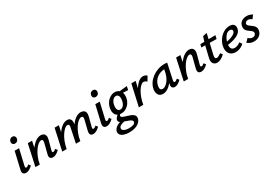

<svg xmlns="http://www.w3.org/2000/svg" viewBox="61 -1812 4685 3268"><g transform="rotate(-30 2404.0 -178.0)"><path d="M108 6Q85 6 68.5 -3.5Q52 -13 46 -33.5Q40 -54 48 -87L125 -418H212L141 -111Q137 -93 139.5 -82Q142 -71 156 -71Q167 -71 179 -78Q191 -85 209 -100L239 -63Q205 -29 172 -11.5Q139 6 108 6ZM194 -520Q174 -520 160.5 -529Q147 -538 141.5 -554Q136 -570 140 -589Q145 -613 163 -629Q181 -645 207 -645Q227 -645 240.5 -635.5Q254 -626 259.5 -610Q265 -594 261 -574Q256 -549 238 -534.5Q220 -520 194 -520Z M637 6Q615 6 598.5 -3Q582 -12 576.5 -32.5Q571 -53 579 -85L630 -286Q636 -312 631 -329.5Q626 -347 602 -347Q576 -347 542 -320.5Q508 -294 475.5 -246.5Q443 -199 416.5 -136Q390 -73 379 0H316Q340 -103 376 -182Q412 -261 456.5 -315Q501 -369 547.5 -397Q594 -425 639 -425Q671 -425 693.5 -410.5Q716 -396 723.5 -365.5Q731 -335 718 -287L670 -111Q665 -93 668 -82Q671 -71 685 -71Q696 -71 708 -78Q720 -85 738 -100L768 -63Q734 -29 701 -11.5Q668 6 637 6ZM292 0 383 -418H467L378 0Z M1429 6Q1407 6 1391 -3Q1375 -12 1369.5 -32.5Q1364 -53 1371 -85L1420 -286Q1426 -311 1421 -329Q1416 -347 1390 -347Q1364 -347 1332 -322Q1300 -297 1268.5 -251Q1237 -205 1211.5 -141Q1186 -77 1175 0H1113Q1135 -105 1170 -185Q1205 -265 1247 -318Q1289 -371 1334.5 -398Q1380 -425 1422 -425Q1453 -425 1478 -412Q1503 -399 1512 -368.5Q1521 -338 1508 -287L1462 -111Q1458 -93 1460.5 -82Q1463 -71 1477 -71Q1488 -71 1500 -78Q1512 -85 1530 -100L1560 -63Q1526 -29 1493 -11.5Q1460 6 1429 6ZM819 0 910 -418H994L905 0ZM851 0Q871 -94 903 -172Q935 -250 976 -306.5Q1017 -363 1063.5 -394Q1110 -425 1158 -425Q1207 -425 1225.5 -388Q1244 -351 1229 -289L1161 0H1088L1148 -287Q1155 -313 1149 -330Q1143 -347 1118 -347Q1094 -347 1063.5 -321.5Q1033 -296 1001.5 -249.5Q970 -203 944.5 -139.5Q919 -76 906 0Z M1693 6Q1670 6 1653.5 -3.5Q1637 -13 1631 -33.5Q1625 -54 1633 -87L1710 -418H1797L1726 -111Q1722 -93 1724.5 -82Q1727 -71 1741 -71Q1752 -71 1764 -78Q1776 -85 1794 -100L1824 -63Q1790 -29 1757 -11.5Q1724 6 1693 6ZM1779 -520Q1759 -520 1745.5 -529Q1732 -538 1726.5 -554Q1721 -570 1725 -589Q1730 -613 1748 -629Q1766 -645 1792 -645Q1812 -645 1825.5 -635.5Q1839 -626 1844.5 -610Q1850 -594 1846 -574Q1841 -549 1823 -534.5Q1805 -520 1779 -520Z M1976 289Q1917 289 1872.5 274Q1828 259 1807 231Q1786 203 1794 166Q1803 127 1844.5 94Q1886 61 1979 39L1999 81Q1947 91 1917 107Q1887 123 1880 148Q1872 184 1908 204Q1944 224 2009 224Q2062 224 2092.5 211.5Q2123 199 2128 174Q2133 153 2117.5 139Q2102 125 2076 114.5Q2050 104 2020 94Q1995 86 1971.5 77.5Q1948 69 1929 58.5Q1910 48 1900.5 33.5Q1891 19 1895 0Q1899 -20 1912.5 -37Q1926 -54 1944 -69Q1962 -84 1979 -95L2010 -74Q2005 -72 1997.5 -66Q1990 -60 1984 -52.5Q1978 -45 1976 -35Q1973 -20 1986 -9.5Q1999 1 2022 9Q2045 17 2073 25Q2101 34 2129 43.5Q2157 53 2179 67.5Q2201 82 2212 102.5Q2223 123 2217 152Q2208 195 2175.5 225.5Q2143 256 2092 272.5Q2041 289 1976 289ZM2015 -59Q1963 -59 1932.5 -83.5Q1902 -108 1892 -149Q1882 -190 1892 -237Q1907 -301 1939 -343.5Q1971 -386 2012.5 -408Q2054 -430 2096 -430Q2138 -430 2170.5 -408Q2203 -386 2217.5 -343.5Q2232 -301 2220 -238Q2213 -196 2185.5 -155Q2158 -114 2115 -86.5Q2072 -59 2015 -59ZM2035 -125Q2071 -125 2099 -157Q2127 -189 2136 -247Q2145 -302 2130 -333Q2115 -364 2081 -364Q2046 -364 2017.5 -331Q1989 -298 1979 -241Q1970 -186 1985.5 -155.5Q2001 -125 2035 -125ZM2314 -346 2159 -354 2156 -399 2329 -417Z M2367 0Q2395 -131 2440.5 -226Q2486 -321 2540 -373Q2594 -425 2646 -425Q2665 -425 2688 -417.5Q2711 -410 2723 -393L2671 -306Q2659 -320 2640 -328Q2621 -336 2607 -336Q2585 -336 2556.5 -312Q2528 -288 2500 -244Q2472 -200 2448.5 -138Q2425 -76 2412 0ZM2325 0 2419 -418H2503L2409 0Z M2799 8Q2736 8 2710 -38Q2684 -84 2697 -149Q2708 -204 2741 -253.5Q2774 -303 2824.5 -341Q2875 -379 2937.5 -401Q3000 -423 3070 -423Q3088 -423 3100 -421.5Q3112 -420 3123 -418L3057 -111Q3049 -69 3073 -69Q3084 -69 3098.5 -77.5Q3113 -86 3129 -100L3158 -62Q3122 -27 3092.5 -10.5Q3063 6 3034 6Q3012 6 2996 -3Q2980 -12 2974.5 -32Q2969 -52 2976 -85L3011 -243L3059 -277Q3044 -215 3017 -162.5Q2990 -110 2954.5 -71.5Q2919 -33 2879 -12.5Q2839 8 2799 8ZM2835 -69Q2862 -69 2889 -86.5Q2916 -104 2940 -133.5Q2964 -163 2982 -200.5Q3000 -238 3009 -278L3030 -381L3077 -344Q3069 -346 3060 -346.5Q3051 -347 3042 -347Q2991 -347 2948 -332.5Q2905 -318 2872.5 -292Q2840 -266 2818.5 -229.5Q2797 -193 2789 -149Q2782 -105 2796 -87Q2810 -69 2835 -69Z M3552 6Q3530 6 3513.5 -3Q3497 -12 3491.5 -32.5Q3486 -53 3494 -85L3545 -286Q3551 -312 3546 -329.5Q3541 -347 3517 -347Q3491 -347 3457 -320.5Q3423 -294 3390.5 -246.5Q3358 -199 3331.5 -136Q3305 -73 3294 0H3231Q3255 -103 3291 -182Q3327 -261 3371.5 -315Q3416 -369 3462.5 -397Q3509 -425 3554 -425Q3586 -425 3608.5 -410.5Q3631 -396 3638.5 -365.5Q3646 -335 3633 -287L3585 -111Q3580 -93 3583 -82Q3586 -71 3600 -71Q3611 -71 3623 -78Q3635 -85 3653 -100L3683 -63Q3649 -29 3616 -11.5Q3583 6 3552 6ZM3207 0 3298 -418H3382L3293 0Z M3863 9Q3815 9 3789 -27Q3763 -63 3778 -128L3839 -383L3879 -504L3958 -520L3869 -138Q3860 -100 3868 -82.5Q3876 -65 3896 -65Q3912 -65 3934.5 -76Q3957 -87 3983 -106L4015 -69Q3977 -30 3937.5 -10.5Q3898 9 3863 9ZM3755 -351 3769 -408 4068 -414 4052 -346Z M4227 11Q4173 11 4136.5 -14Q4100 -39 4086.5 -85Q4073 -131 4086 -192Q4100 -255 4139 -309.5Q4178 -364 4233.5 -397Q4289 -430 4352 -430Q4394 -430 4417.5 -415Q4441 -400 4448.5 -374.5Q4456 -349 4449 -320Q4438 -269 4395 -237Q4352 -205 4290 -187Q4228 -169 4158 -161L4162 -216Q4218 -225 4261.5 -239.5Q4305 -254 4332.5 -273.5Q4360 -293 4365 -315Q4368 -324 4366 -335.5Q4364 -347 4353.5 -356Q4343 -365 4321 -365Q4284 -365 4255.5 -340.5Q4227 -316 4207 -278Q4187 -240 4178 -198Q4168 -157 4171.5 -125.5Q4175 -94 4194 -77Q4213 -60 4246 -60Q4270 -60 4300.5 -70.5Q4331 -81 4359 -104L4391 -56Q4368 -35 4341 -20Q4314 -5 4285.5 3Q4257 11 4227 11Z M4587 10Q4543 10 4510 -5.5Q4477 -21 4458 -38L4518 -99Q4531 -85 4553 -73Q4575 -61 4601 -61Q4627 -61 4643.5 -75.5Q4660 -90 4664 -109Q4669 -131 4655 -147Q4641 -163 4618 -178.5Q4595 -194 4573 -212.5Q4551 -231 4540 -257.5Q4529 -284 4537 -324Q4547 -374 4589 -402Q4631 -430 4687 -430Q4723 -430 4751 -420Q4779 -410 4800 -398L4748 -330Q4736 -345 4717 -353.5Q4698 -362 4676 -362Q4651 -362 4635 -349.5Q4619 -337 4616 -321Q4612 -301 4626.5 -285.5Q4641 -270 4664.5 -254.5Q4688 -239 4710 -220Q4732 -201 4744.5 -173.5Q4757 -146 4748 -106Q4737 -56 4695 -23Q4653 10 4587 10Z"/></g></svg>

Font: Ysabeau SemiBold
Style: Italic
Weight: 600
Italic angle: -12°
Designer: Christian Thalmann (Catharsis Fonts)
Version: Version 2.002